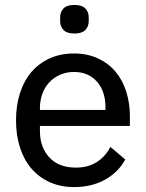

<svg xmlns="http://www.w3.org/2000/svg" viewBox="-20 -747 592 779"><path d="M280 12Q226 12 182.5 -7.5Q139 -27 108.5 -62Q78 -97 61.5 -147Q45 -197 45 -259Q45 -320 61.5 -370.5Q78 -421 108.5 -456Q139 -491 182.5 -510.5Q226 -530 280 -530Q334 -530 376.5 -510.5Q419 -491 448 -457Q477 -423 492 -376Q507 -329 507 -275V-236H142V-215Q142 -150 180 -108.5Q218 -67 288 -67Q337 -67 372 -89Q407 -111 428 -151L488 -100Q461 -49 407 -18.5Q353 12 280 12ZM280 -455Q250 -455 224.5 -444Q199 -433 180.5 -413.5Q162 -394 152 -367Q142 -340 142 -308V-301H408V-311Q408 -376 373.5 -415.5Q339 -455 280 -455ZM282 -611Q252 -611 238 -625Q224 -639 224 -662V-676Q224 -699 238 -713Q252 -727 282 -727Q312 -727 326 -713Q340 -699 340 -676V-662Q340 -639 326 -625Q312 -611 282 -611Z"/></svg>

Font: IBM Plex Sans Text
Style: Regular
Weight: 450
Designer: Mike Abbink, Paul van der Laan, Pieter van Rosmalen
Foundry: Bold Monday
Version: Version 3.005